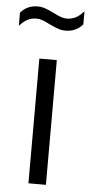

<svg xmlns="http://www.w3.org/2000/svg" viewBox="-93 -799 387 832"><g transform="rotate(5 101.0 -383.5)"><path d="M63.5 0V-542.5H139.5V0ZM94 -695Q76 -704.5 62.8 -709.2Q49.5 -714 36.5 -714Q14.5 -714 -3 -704.8Q-20.5 -695.5 -37.5 -676V-733Q-9.5 -767 37 -767Q54.5 -767 70.8 -761.2Q87 -755.5 109 -744.5Q128 -735 140.8 -730.2Q153.5 -725.5 166 -725.5Q188 -725.5 205.8 -734.8Q223.5 -744 240.5 -764V-706.5Q211.5 -673 165.5 -673Q148.5 -673 132.8 -678.5Q117 -684 94 -695Z"/></g></svg>

Font: Encode Sans Condensed
Style: Regular
Weight: 400
Width: 3
Designer: Multiple Designers
Foundry: Impallari Type
Version: Version 2.000